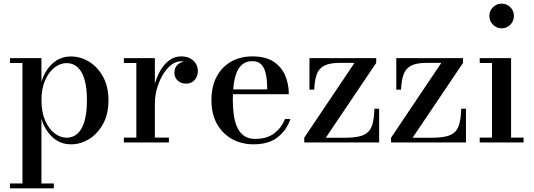

<svg xmlns="http://www.w3.org/2000/svg" viewBox="-20 -777 2912 1047"><path d="M34.5 250V223.5H102.5V-433.5H34.5V-460H206V-331Q225.5 -394 267.2 -431.5Q309 -469 367 -469Q419.5 -469 466 -440.5Q512.5 -412 542 -358.5Q571.5 -305 571.5 -230Q571.5 -155 542 -101.2Q512.5 -47.5 466 -18.8Q419.5 10 367 10Q309 10 267.2 -28Q225.5 -66 206 -128.5V223.5H273.5V250ZM343.5 -26Q378 -26 403 -48.8Q428 -71.5 441 -116.8Q454 -162 454 -230Q454 -298 441 -343Q428 -388 403 -410.5Q378 -433 343.5 -433Q309 -433 277.5 -408.8Q246 -384.5 226 -339.2Q206 -294 206 -230Q206 -166 226 -120.2Q246 -74.5 277.5 -50.2Q309 -26 343.5 -26Z M809.5 -211Q809.5 -256 819.8 -301.2Q830 -346.5 850.2 -384.8Q870.5 -423 900.2 -446.2Q930 -469.5 968 -469.5Q998 -469.5 1018.2 -458Q1038.5 -446.5 1048.8 -428.2Q1059 -410 1059 -389.5Q1059 -361.5 1041.8 -341.2Q1024.5 -321 995.5 -321Q966.5 -321 948.8 -337.8Q931 -354.5 931 -380Q931 -409.5 950.2 -425.8Q969.5 -442 995.5 -442Q1013 -442 1027 -435Q1041 -428 1049.5 -416Q1058 -404 1058 -389.5H1031.5Q1031.5 -404.5 1022.5 -416.5Q1013.5 -428.5 998.2 -435.5Q983 -442.5 965.5 -442.5Q938.5 -442.5 913.5 -423Q888.5 -403.5 868.5 -370.2Q848.5 -337 836.5 -295.8Q824.5 -254.5 824.5 -211ZM824.5 -460V-26.5H901V0H655.5V-26.5H723.5V-433.5H655.5V-460Z M1362.5 10Q1298 10 1246 -18.5Q1194 -47 1163.5 -100.8Q1133 -154.5 1133 -230Q1133 -305.5 1161.5 -359Q1190 -412.5 1240.2 -441Q1290.5 -469.5 1356 -469.5Q1428 -469.5 1471.8 -440.8Q1515.5 -412 1535.2 -365Q1555 -318 1555 -263.5H1200.5V-289.5H1437.5Q1437 -314.5 1434.8 -341.5Q1432.5 -368.5 1424.8 -391.5Q1417 -414.5 1400.8 -429Q1384.5 -443.5 1356 -443.5Q1323.5 -443.5 1302.8 -427Q1282 -410.5 1270.5 -381.2Q1259 -352 1254.2 -314Q1249.5 -276 1249.5 -233Q1249.5 -188.5 1255 -149.8Q1260.5 -111 1274.2 -81.5Q1288 -52 1311.8 -35.8Q1335.5 -19.5 1372.5 -19.5Q1435 -19.5 1475.2 -49.8Q1515.5 -80 1534 -128H1563.5Q1544 -68.5 1495 -29.2Q1446 10 1362.5 10Z M1639 0V-26L1913 -434H1830.5Q1776.5 -434 1747.5 -418.5Q1718.5 -403 1707 -370.8Q1695.5 -338.5 1693.5 -288H1667.5V-460H2031.5V-434L1756.5 -26H1861Q1909.5 -26 1940.5 -33.5Q1971.5 -41 1988.5 -58.5Q2005.5 -76 2012.8 -106.8Q2020 -137.5 2021.5 -184H2047.5V0Z M2112.5 0V-26L2386.5 -434H2304Q2250 -434 2221 -418.5Q2192 -403 2180.5 -370.8Q2169 -338.5 2167 -288H2141V-460H2505V-434L2230 -26H2334.5Q2383 -26 2414 -33.5Q2445 -41 2462 -58.5Q2479 -76 2486.2 -106.8Q2493.5 -137.5 2495 -184H2521V0Z M2715.5 -622.5Q2688 -622.5 2668.2 -642.5Q2648.5 -662.5 2648.5 -690Q2648.5 -718 2668.2 -737.5Q2688 -757 2715.5 -757Q2743.5 -757 2763 -737.5Q2782.5 -718 2782.5 -690Q2782.5 -662.5 2763 -642.5Q2743.5 -622.5 2715.5 -622.5ZM2767 -460V-26.5H2835V0H2596V-26.5H2663V-433.5H2596V-460Z"/></svg>

Font: Bodoni Moda 9pt Medium
Style: Regular
Weight: 500
Designer: Owen Earl
Foundry: indestructible type
Version: Version 2.005